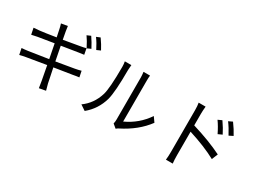

<svg xmlns="http://www.w3.org/2000/svg" viewBox="-55 -1568 3110 2347"><g transform="rotate(30 1500.0 -394.5)"><path d="M779 -651Q736 -737 698 -789L751 -812Q796 -747 833 -675ZM528 -321Q739 -356 775 -363Q826 -372 863 -383L880 -299Q848 -296 790 -285Q733 -277 543 -246Q587 -35 584 -46Q600 19 609 46L517 63Q505 -19 502 -31L464 -233Q286 -205 194 -188Q138 -178 106 -169L88 -257Q128 -259 176 -266Q238 -275 449 -308L410 -509Q240 -482 189 -473L109 -456L91 -545L174 -552Q231 -558 395 -584L373 -690Q366 -725 355 -758L444 -773Q448 -737 454 -704Q455 -696 474 -596Q631 -622 705 -636Q748 -643 777 -652L793 -568L721 -558L489 -521ZM861 -852Q910 -784 945 -716L891 -692Q852 -771 808 -830Z M1066 -26Q1192 -116 1240 -272Q1270 -367 1270 -674Q1270 -710 1263 -747H1355Q1350 -687 1350 -675Q1350 -365 1319 -250Q1272 -84 1141 24ZM1524 -21Q1531 -49 1531 -77V-676Q1531 -702 1525 -750H1617Q1613 -718 1613 -676V-99Q1794 -182 1904 -345L1952 -277Q1828 -109 1611 0Q1595 8 1577 23Z M2815 -594Q2770 -680 2722 -744L2777 -770Q2833 -694 2871 -622ZM2690 -543Q2647 -632 2601 -695L2656 -720Q2712 -640 2747 -569ZM2389 -493Q2640 -417 2816 -329L2781 -244Q2623 -330 2389 -404V-75Q2389 -5 2395 43H2299Q2305 -5 2305 -75V-657Q2305 -720 2297 -761H2395Q2389 -699 2389 -657Z"/></g></svg>

Font: KaiGen Gothic CN Regular
Style: Regular
Weight: 400
Designer: Ryoko NISHIZUKA  (kana & ideographs); Paul D. Hunt (Latin, Greek & Cyrillic); Wenlong ZHANG  (bopomofo); Sandoll Communi
Foundry: Adobe Systems Incorporated
Version: Version 1.002.20150501